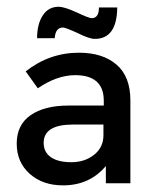

<svg xmlns="http://www.w3.org/2000/svg" viewBox="-20 -547 464 573"><path d="M369.1 0H295.9V-51.5Q247.4 6.2 168 6.2Q107.2 6.2 68.6 -28.4Q29.9 -62.9 29.9 -118.6Q29.9 -174.2 71.1 -203.1Q112.4 -232 184.5 -232H289.7V-246.4Q289.7 -322.7 204.1 -322.7Q150.5 -322.7 92.8 -283.5L56.7 -334Q127.8 -389.7 215.5 -389.7Q286.6 -389.7 327.8 -354.1Q369.1 -318.6 369.1 -247.4ZM288.7 -175.3H197.9Q110.3 -175.3 110.3 -120.6Q110.3 -92.8 132 -77.8Q153.6 -62.9 192.8 -62.9Q233 -62.9 260.8 -85.1Q288.7 -107.2 288.7 -143.3ZM211.3 -448.5Q175.3 -464.9 168 -464.9Q145.4 -464.9 143.3 -433H90.7Q90.7 -475.3 107.7 -501Q124.7 -526.8 154.6 -526.8Q172.2 -526.8 208.2 -510.3Q245.4 -492.8 253.6 -492.8Q275.3 -492.8 275.3 -524.7H329.9Q328.9 -430.9 262.9 -430.9Q246.4 -430.9 211.3 -448.5Z"/></svg>

Font: NATS
Style: Regular
Weight: 400
Designer: Purushoth Kumar Guthula
Foundry: Silicon Andhra, USA.
Version: Version 1.0.4; ttfautohint (v1.2.25-373a) -l 7 -r 28 -G 50 -